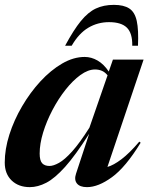

<svg xmlns="http://www.w3.org/2000/svg" viewBox="-22 -757 614 789"><path d="M290.5 -43.5 344.5 -207.5Q288 -118.5 245.5 -71.2Q203 -24 168.2 -6Q133.5 12 100.5 12Q54.5 12 26 -15.2Q-2.5 -42.5 -2.5 -89Q-2.5 -144 16.5 -203.8Q35.5 -263.5 68.8 -320.2Q102 -377 144.2 -422.8Q186.5 -468.5 233.2 -495.8Q280 -523 326 -523Q353.5 -523 379 -508.2Q404.5 -493.5 425 -463L442 -512H568L419.5 -71Q444.5 -78 477 -102.5Q509.5 -127 550.5 -175L556 -170.5Q494.5 -70 438.2 -29Q382 12 335.5 12Q306 12 294 -3.2Q282 -18.5 290.5 -43.5ZM141 -126Q141 -97.5 151.2 -86.2Q161.5 -75 181.5 -75Q197.5 -75 220.5 -87.8Q243.5 -100.5 274.2 -134.5Q305 -168.5 345.5 -232.5L420 -447.5Q409 -461 396.2 -466.2Q383.5 -471.5 368.5 -471.5Q340 -471.5 308.5 -448.8Q277 -426 247.2 -388.2Q217.5 -350.5 193.5 -304.8Q169.5 -259 155.2 -212.5Q141 -166 141 -126ZM426 -666Q379.5 -666 340.8 -643Q302 -620 272.5 -569H245.5Q280.5 -634 310.2 -670.5Q340 -707 372 -722Q404 -737 446 -737Q486.5 -737 509.2 -722.2Q532 -707.5 540 -670.8Q548 -634 545 -569H521.5Q522.5 -620.5 499.5 -643.2Q476.5 -666 426 -666Z"/></svg>

Font: Newsreader Display SemiBold
Style: Italic
Weight: 600
Italic angle: -17°
Designer: Hugues Gentile
Foundry: Production Type
Version: Version 1.001